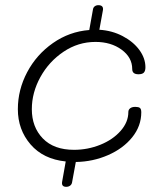

<svg xmlns="http://www.w3.org/2000/svg" viewBox="-20 -628 620 742"><path d="M103 -206Q103 -137 145.5 -93Q188 -49 266 -49Q319 -49 367.5 -68.5Q416 -88 446 -122Q476 -156 476 -195Q476 -204 483 -209.5Q490 -215 503 -215Q515 -215 520.5 -211Q526 -207 526 -194Q526 -141 491 -97.5Q456 -54 397.5 -28.5Q339 -3 273 -2L259 74Q258 84 251.5 89Q245 94 236 94Q217 94 220 75L234 -4Q147 -13 98 -70Q49 -127 49 -206Q49 -281 85 -349Q121 -417 184.5 -461.5Q248 -506 325 -512L339 -590Q340 -599 346 -603.5Q352 -608 360 -608Q380 -608 378 -590L364 -513Q413 -510 454 -488.5Q495 -467 518.5 -435Q542 -403 542 -368Q542 -354 536 -347.5Q530 -341 515 -341Q491 -341 491 -361Q491 -406 450 -436Q409 -466 349 -466Q282 -466 225.5 -428Q169 -390 136 -330Q103 -270 103 -206Z"/></svg>

Font: Mali Light
Style: Italic
Weight: 300
Italic angle: -10°
Version: Version 1.000; ttfautohint (v1.6)